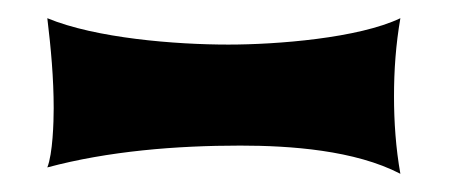

<svg xmlns="http://www.w3.org/2000/svg" viewBox="-20 -437 493 211"><path d="M420 -417C374 -395 284 -388 231 -388C173 -388 85 -395 32 -417C36 -384 39 -351 39 -318C39 -303 38 -268 32 -253C99 -271 174 -277 244 -277C299 -277 370 -272 420 -246C415 -274 413 -303 413 -331C413 -360 415 -388 420 -417Z"/></svg>

Font: Spicy Rice
Style: Regular
Weight: 400
Designer: Astigmatic (AOETI)
Foundry: Astigmatic (AOETI)
Version: Version 1.000